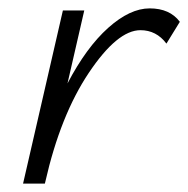

<svg xmlns="http://www.w3.org/2000/svg" viewBox="-20 -438 449 458"><path d="M337 -418Q385 -418 409 -386L377 -334Q353 -366 315 -366Q260 -366 192 -264.5Q124 -163 88 -4L87 0H35L130 -413H181L141 -239Q186 -325 238 -371.5Q290 -418 337 -418Z"/></svg>

Font: EauTestText Semilight
Style: Italic
Weight: 300
Italic angle: -12°
Designer: Christian Thalmann (Catharsis Fonts)
Version: Version 0.001;PS 000.001;hotconv 1.0.88;makeotf.lib2.5.64775